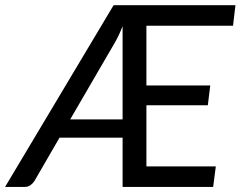

<svg xmlns="http://www.w3.org/2000/svg" viewBox="-54 -738 950 758"><path d="M866 -636.5H524V-400.5H776L766.5 -322.5H524V-81H798L787.5 0H430V-194.5H181L82 -23.5Q76.5 -14.5 66.5 -7.2Q56.5 0 43.5 0H-34L394.5 -717.5H875.5ZM223 -266.5H430V-634.5Q416 -598.5 399 -569Z"/></svg>

Font: Lato Medium
Style: Italic
Weight: 500
Italic angle: -7°
Designer: Lukasz Dziedzic
Foundry: tyPoland Lukasz Dziedzic
Version: Version 2.006; 2014-01-15